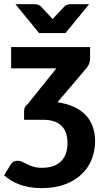

<svg xmlns="http://www.w3.org/2000/svg" viewBox="-43 -746 513 940"><path d="M0 0ZM398 -459.5Q398 -441.5 390 -427Q382 -412.5 371 -401.5L238.5 -245.5Q285.5 -238.5 320.2 -222.2Q355 -206 377.8 -181.2Q400.5 -156.5 411.5 -124.5Q422.5 -92.5 422.5 -55Q422.5 -8 406 33.8Q389.5 75.5 356.5 107Q323.5 138.5 274.5 156.8Q225.5 175 161 175Q128.5 175 101.2 170.2Q74 165.5 51.5 157Q29 148.5 10.5 137Q-8 125.5 -23 112L9 60Q14.5 51 22.8 46Q31 41 43.5 41Q56 41 66.8 46.5Q77.5 52 90.2 58.2Q103 64.5 120.2 70Q137.5 75.5 163.5 75.5Q222.5 75.5 255 44.5Q287.5 13.5 287.5 -46Q287.5 -71 281 -92Q274.5 -113 260.2 -128Q246 -143 223.5 -151.2Q201 -159.5 169 -159.5H75V-202Q75 -224 93 -237L233 -411.5H11.5V-515.5H398ZM32.5 -725.5H128Q136.5 -725.5 143.8 -722.8Q151 -720 155 -716.5L203 -665.5Q205.5 -662.5 208.8 -659.2Q212 -656 215 -652Q217.5 -656 220.5 -659.2Q223.5 -662.5 226.5 -665.5L274.5 -716.5Q278.5 -719.5 286 -722.5Q293.5 -725.5 301.5 -725.5H393.5L277.5 -584H148.5Z"/></svg>

Font: Lato Heavy
Style: Regular
Weight: 800
Designer: Lukasz Dziedzic
Foundry: tyPoland Lukasz Dziedzic
Version: Version 2.007; 2014-02-27